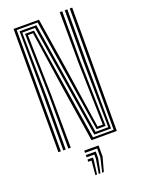

<svg xmlns="http://www.w3.org/2000/svg" viewBox="-183 -881 868 1171"><g transform="rotate(-20 251.0 -295.5)"><path d="M60.7 0V-800H225.6L278.6 -466.4L338.7 -65.3H372.4L362.1 -468L360.3 -800H376.5V-468L386.1 -52.2H327.7L212.2 -786.9H76.6V0ZM92.4 0 93.1 -341.7 90.3 -773.9H199.1L316 -39.2H398.7L392.7 -468L393.4 -800H409.6L408.9 -468L411.7 -26.1H303.3L185.9 -760.8H102.9L109 -341.7L108.2 0ZM125.1 0V-341.7L116.2 -747.8H174.3L289.9 -13.1H424L425.4 -800H441.3L439.8 0H275.4L221.5 -344.7L163.4 -734.7H130.3L138.8 -341.7L141 0ZM268.7 208.6 290.5 117.1V59.4H211.9V45H304.9V117.1L279.7 208.6ZM224.7 208.6 232.9 117.1H211.9V102.7H247.3V117.1L235.7 208.6ZM246.7 208.6 261.7 117.1V88.2H211.9V73.8H276.1V117.1L257.7 208.6Z"/></g></svg>

Font: Big Shoulders Inline Text Thin
Style: Regular
Weight: 100
Designer: Patric King
Foundry: XO Type Co
Version: Version 2.002